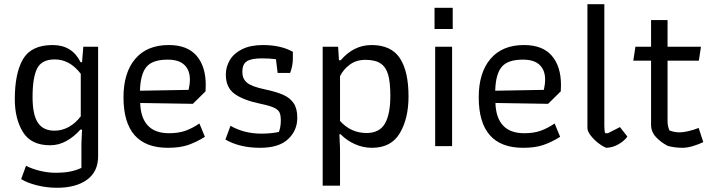

<svg xmlns="http://www.w3.org/2000/svg" viewBox="-20 -691 3376 908"><path d="M80 156 103 93Q132 108 169.5 117Q207 126 242 126Q282 126 310.5 120.5Q339 115 365 103V-12L368 -78H360Q331 -45 294.5 -24.5Q258 -4 217 -4Q127 -4 88.5 -66.5Q50 -129 50 -222Q50 -345 89 -411.5Q128 -478 229 -478Q321 -478 361 -397H368L374 -470H444V48Q444 121 391.5 159Q339 197 250 197Q201 197 155 185.5Q109 174 80 156ZM362 -141V-342Q310 -410 239 -410Q177 -410 155.5 -367Q134 -324 134 -232Q134 -149 159 -111Q184 -73 238 -73Q273 -73 305 -90.5Q337 -108 362 -141Z M564 -231Q564 -347 619.5 -412.5Q675 -478 778 -478Q866 -478 909.5 -427.5Q953 -377 953 -289Q953 -269 952 -259L892 -200L643 -204Q645 -134 679 -97.5Q713 -61 779 -61Q824 -61 856.5 -72.5Q889 -84 923 -107L949 -44Q909 -19 870 -5.5Q831 8 774 8Q564 8 564 -231ZM872 -266Q878 -293 878 -315Q878 -359 852 -384Q826 -409 773 -409Q701 -409 672.5 -374.5Q644 -340 642 -262Z M1046 -31 1070 -96Q1135 -59 1216 -59Q1262 -59 1299 -67Q1308 -91 1308 -120Q1308 -146 1302 -159Q1296 -172 1276 -181.5Q1256 -191 1213 -200Q1131 -217 1089.5 -247Q1048 -277 1048 -338Q1048 -375 1067 -407Q1086 -439 1125.5 -458.5Q1165 -478 1223 -478Q1308 -478 1365 -446V-415Q1365 -379 1352 -346H1293L1285 -411Q1253 -415 1219 -415Q1168 -415 1147 -401Q1126 -387 1126 -351Q1126 -319 1147.5 -300.5Q1169 -282 1230 -269Q1287 -257 1319.5 -242.5Q1352 -228 1369 -202.5Q1386 -177 1386 -134Q1386 -74 1342.5 -33Q1299 8 1210 8Q1114 8 1046 -31Z M1506 -470H1579L1583 -406H1591Q1653 -478 1737 -478Q1830 -478 1871 -416Q1912 -354 1912 -235Q1912 -131 1871 -61.5Q1830 8 1739 8Q1697 8 1658 -9.5Q1619 -27 1591 -56H1585L1588 9V187H1506ZM1826 -238Q1826 -300 1816 -336.5Q1806 -373 1780.5 -390.5Q1755 -408 1708 -408Q1665 -408 1634.5 -385.5Q1604 -363 1588 -331V-119Q1639 -62 1714 -62Q1774 -62 1800 -106Q1826 -150 1826 -238Z M2035 -654H2121V-554H2035ZM2038 -470H2118V0H2038Z M2244 -231Q2244 -347 2299.5 -412.5Q2355 -478 2458 -478Q2546 -478 2589.5 -427.5Q2633 -377 2633 -289Q2633 -269 2632 -259L2572 -200L2323 -204Q2325 -134 2359 -97.5Q2393 -61 2459 -61Q2504 -61 2536.5 -72.5Q2569 -84 2603 -107L2629 -44Q2589 -19 2550 -5.5Q2511 8 2454 8Q2244 8 2244 -231ZM2552 -266Q2558 -293 2558 -315Q2558 -359 2532 -384Q2506 -409 2453 -409Q2381 -409 2352.5 -374.5Q2324 -340 2322 -262Z M2758 -85V-671H2838V-95Q2838 -71 2842 -61H2855L2912 -90L2947 -45Q2932 -24 2904.5 -8.5Q2877 7 2848 8Q2834 4 2812 -12.5Q2790 -29 2774 -49.5Q2758 -70 2758 -85Z M3138 -1Q3105 -18 3082 -43Q3059 -68 3059 -101V-404H2975L2985 -470H3059V-596H3137V-470H3295L3285 -404H3137V-116Q3137 -95 3146 -74Q3170 -65 3195 -65Q3211 -65 3236.5 -71Q3262 -77 3284 -86L3306 -19Q3286 -9 3258 -0.5Q3230 8 3208 8Q3171 8 3138 -1Z"/></svg>

Font: Athiti Medium
Style: Regular
Weight: 500
Designer: CadsonDemak Team
Foundry: CadsonDemak
Version: Version 1.032